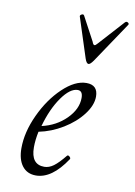

<svg xmlns="http://www.w3.org/2000/svg" viewBox="-82 -759 578 825"><g transform="rotate(10 206.5 -346.0)"><path d="M272.9 -498Q263.7 -498 256.8 -519L201.2 -690.9Q198.2 -697.3 206.1 -701.7Q213.9 -706.1 217.8 -700.2L273.9 -595.2Q278.3 -582 284.2 -582Q288.6 -582 296.9 -591.8L396 -701.2Q402.8 -708 410.2 -701.7Q415.5 -697.3 411.1 -691.9L293 -516.1Q280.3 -498 272.9 -498ZM132.8 13.2Q94.7 13.2 73.2 -14.6Q51.8 -42.5 51.8 -91.8Q51.8 -161.6 87.2 -238Q122.6 -314.5 176 -365.2Q229.5 -416 278.8 -416Q329.1 -416 329.1 -365.2Q329.1 -327.6 298.1 -286.9Q267.1 -246.1 216.6 -215.3Q166 -184.6 111.8 -173.8Q104 -136.7 104 -105Q104 -29.8 162.1 -29.8Q182.6 -29.8 202.6 -44.4Q222.7 -59.1 251 -94.2Q255.9 -97.7 262 -91.6Q268.1 -85.4 265.1 -81.1Q202.6 13.2 132.8 13.2ZM120.1 -200.2Q183.1 -214.4 226.1 -257.3Q269 -300.3 269 -349.1Q269 -379.9 247.1 -379.9Q213.9 -379.9 177.7 -328.6Q141.6 -277.3 120.1 -200.2Z"/></g></svg>

Font: Junicode SmCond Light
Style: Italic
Weight: 300
Width: 4
Italic angle: -11°
Designer: Peter S. Baker
Version: Version 2.206